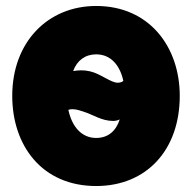

<svg xmlns="http://www.w3.org/2000/svg" viewBox="-20 -584 643 643"><path d="M582 -263C582 -82 471 39 302 39C121 39 21 -96 21 -263C21 -443 140 -564 302 -564C481 -564 582 -426 582 -263ZM260 -210C235 -219 219 -220 209 -216C221 -159 254 -122 302 -122C341 -122 368 -144 381 -184C374 -181 368 -179 359 -179C320 -179 292 -200 260 -210ZM374 -307C382 -307 388 -309 393 -313C383 -361 354 -402 302 -402C266 -402 238 -382 225 -346C243 -349 261 -350 282 -345C317 -337 351 -307 374 -307Z"/></svg>

Font: Repo Black
Style: Regular
Weight: 900
Designer: Stefan Peev
Foundry: Context Ltd
Version: Version 1.502